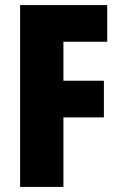

<svg xmlns="http://www.w3.org/2000/svg" viewBox="-20 -734 476 754"><path d="M229 0V-273H388V-417H229V-570H401V-714H59V0Z"/></svg>

Font: Noto Sans Thai ExtCond Blk
Style: Regular
Weight: 900
Width: 2
Designer: Monotype Design Team
Foundry: Monotype Imaging Inc.
Version: Version 2.002